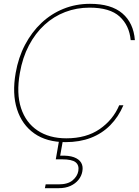

<svg xmlns="http://www.w3.org/2000/svg" viewBox="-20 -732 726 1005"><path d="M323 12Q224 12 159.5 -33.5Q95 -79 69 -160.5Q43 -242 62 -350Q76 -431 111 -497.5Q146 -564 197 -612Q248 -660 312.5 -686Q377 -712 451 -712Q562 -712 620.5 -662Q679 -612 686 -522H664Q657 -599 606 -645.5Q555 -692 449 -692Q381 -692 321 -669Q261 -646 213 -602Q165 -558 131.5 -494.5Q98 -431 84 -350Q65 -243 90 -166.5Q115 -90 176.5 -49Q238 -8 327 -8Q432 -8 502 -56.5Q572 -105 604 -181H626Q600 -120 557 -76.5Q514 -33 455.5 -10.5Q397 12 323 12ZM215 253 219 233H287Q335 233 360 212Q385 191 390 163Q395 133 376 117.5Q357 102 305 102H272L291 -7H311L295 83Q340 81 367 91Q394 101 405 120Q416 139 411 165Q407 189 391 209Q375 229 349 241Q323 253 287 253Z"/></svg>

Font: DM Sans 28pt Thin
Style: Italic
Weight: 250
Italic angle: -10°
Version: Version 4.004;gftools[0.9.30]